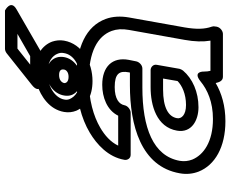

<svg xmlns="http://www.w3.org/2000/svg" viewBox="-97 -792 924 770"><g transform="rotate(-90 365.0 -407.0)"><path d="M590 -128C583 -89 582 -55 587 -25H466C464 -33 463 -41 463 -51C463 -51 465 -98 424 -65C390 -37 341 -15 273 -15C182 -15 129 -52 110 -98C104 -114 102 -130 105 -148C124 -255 238 -298 399 -298H475C490 -298 502 -312 504 -323L510 -353C522 -418 483 -459 410 -459C360 -459 308 -440 286 -395H166C180 -425 207 -449 238 -467C284 -494 350 -513 429 -513C542 -513 605 -478 626 -421C633 -402 635 -379 630 -352ZM442 25H614C625 25 640 15 643 0L644 -8C645 -12 644 -16 643 -20C633 -48 632 -81 640 -128L680 -352C686 -386 684 -418 674 -445C645 -524 560 -563 438 -563C351 -563 275 -543 218 -509C171 -481 120 -435 109 -370C107 -359 114 -345 129 -345H298C309 -345 325 -355 328 -370C332 -391 353 -409 401 -409C455 -409 467 -390 460 -353L459 -348H408C248 -348 82 -304 55 -148C50 -121 53 -95 62 -72C88 -7 160 35 264 35C325 35 376 20 417 -4C420 9 425 25 442 25ZM226 -159C216 -101 267 -73 320 -73C381 -73 435 -97 467 -135C470 -139 473 -145 474 -149L490 -240C493 -255 480 -265 469 -265H400C327 -265 240 -241 226 -159ZM276 -159C282 -194 319 -215 391 -215H435L425 -157C407 -139 373 -123 329 -123C288 -123 273 -142 276 -159ZM555 -799H614L525 -748H491ZM554 -849C548 -849 541 -846 536 -842L409 -741C368 -708 418 -698 418 -698H524C528 -698 534 -699 538 -702L713 -803C753 -826 708 -849 708 -849ZM457 -679C502 -679 527 -659 535 -637C538 -630 539 -622 537 -612C531 -576 493 -548 434 -548C386 -548 363 -567 353 -589C350 -596 349 -603 351 -612C358 -650 407 -679 457 -679ZM301 -612C298 -595 300 -578 306 -563C323 -524 363 -498 425 -498C498 -498 574 -538 587 -612C590 -629 588 -645 583 -660C568 -700 527 -729 466 -729C447 -729 427 -726 409 -720C364 -705 311 -671 301 -612ZM457 -682C416 -682 374 -655 367 -612C359 -569 394 -544 433 -544C473 -544 514 -571 521 -612C528 -653 499 -682 457 -682ZM449 -632C469 -632 473 -623 471 -612C470 -604 461 -594 442 -594C421 -594 416 -605 417 -612C419 -621 428 -632 449 -632Z"/></g></svg>

Font: Asimov
Style: XWidOuIt
Weight: 500
Designer: Google
Version: Version 2.000980; 2014